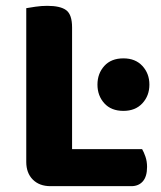

<svg xmlns="http://www.w3.org/2000/svg" viewBox="-20 -636 551 658"><path d="M153 2Q115 2 92.5 -20.5Q70 -43 70 -81V-608Q81 -610 101.5 -613Q122 -616 142 -616Q187 -616 207 -601Q227 -586 227 -542V-125H467Q473 -115 478.5 -99Q484 -83 484 -64Q484 -31 469.5 -14.5Q455 2 430 2ZM314 -346Q314 -384 337.5 -410Q361 -436 403 -436Q444 -436 468 -410Q492 -384 492 -346Q492 -308 468 -282Q444 -256 403 -256Q361 -256 337.5 -282Q314 -308 314 -346Z"/></svg>

Font: Baloo Tammudu 2
Style: Bold
Weight: 700
Designer: Maithili Shingre, Omkar Shende and Ek Type
Foundry: Ek Type
Version: Version 1.640;hotconv 1.0.111;makeotfexe 2.5.65597; ttfautoh